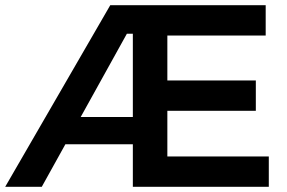

<svg xmlns="http://www.w3.org/2000/svg" viewBox="-21 -720 1106 740"><path d="M624 -117H1015V0H491V-164H231L140 0H-1L404 -700H1003V-583H624V-410H965V-293H624ZM290 -269H491V-590H468Z"/></svg>

Font: Montserrat arm Medium
Style: Regular
Weight: 500
Designer: Julieta Ulanovsky
Foundry: Julieta Ulanovsky
Version: Version 6.000;PS 006.000;hotconv 1.0.88;makeotf.lib2.5.64775